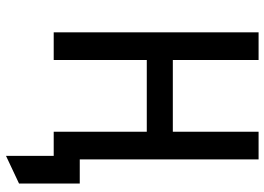

<svg xmlns="http://www.w3.org/2000/svg" viewBox="-144 -596 903 656"><g transform="rotate(90 308.0 -268.5)"><path d="M513 163V0H462.5V-89H607.5V118.5ZM91 0V-700H185.5V-407H430.5V-700H525V0H430.5V-318H185.5V0Z"/></g></svg>

Font: Overpass Mono Medium
Style: Regular
Weight: 500
Monospace: yes
Designer: Delve Withrington, Dave Bailey
Foundry: Delve Fonts LLC
Version: Version 4.000